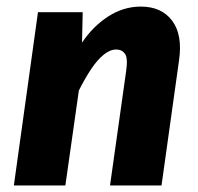

<svg xmlns="http://www.w3.org/2000/svg" viewBox="-20 -569 607 589"><path d="M412 -548.8Q475.4 -548.8 507.9 -505.7Q540.4 -462.7 529.4 -385L475.5 0H317.5L366.9 -350.4Q372.9 -390.8 363.4 -404Q353.9 -417.1 336.9 -417.1Q317.5 -417.1 298.1 -401.3Q278.7 -385.5 259.8 -357.4Q241 -329.3 221.9 -291.3L180.5 0H22.5L96.5 -531.6H233.7L231.6 -438.3Q265.3 -488.4 312.1 -518.6Q358.9 -548.8 412 -548.8Z"/></svg>

Font: Fira Sans Variable
Style: Italic
Weight: 397
Italic angle: -8°
Designer: Carrois Corporate & Edenspiekermann AG
Foundry: Carrois Corporate GbR & Edenspiekermann AG
Version: Version 4.202